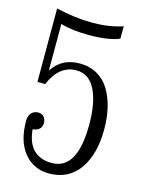

<svg xmlns="http://www.w3.org/2000/svg" viewBox="-106 -749 612 813"><g transform="rotate(15 200.0 -342.0)"><path d="M195.8 -483.9Q239.3 -483.9 272.7 -464.6Q306.2 -445.3 326.4 -411.6Q346.7 -377.9 356.9 -335Q367.2 -292 367.2 -241.2Q367.2 -130.9 320.6 -65.4Q273.9 0 189 0Q121.6 0 79.8 -50.3Q38.1 -100.6 38.1 -190.9Q38.1 -212.9 49.8 -225.3Q61.5 -237.8 79.1 -237.8Q95.2 -237.8 104.5 -227.1Q113.8 -216.3 113.8 -200.2Q113.8 -184.6 103.5 -174.6Q93.3 -164.6 74.2 -163.1Q79.1 -105 108.4 -75.4Q137.7 -45.9 189 -45.9Q300.8 -45.9 300.8 -245.1Q300.8 -339.4 272.9 -395.8Q245.1 -452.1 189 -452.1Q151.9 -452.1 123 -429Q94.2 -405.8 76.2 -361.8H42V-684.1Q126 -664.1 200.2 -664.1Q274.9 -664.1 334 -684.1V-629.9Q288.6 -609.9 200.2 -609.9Q127.4 -609.9 76.2 -625V-420.9Q116.7 -483.9 195.8 -483.9Z"/></g></svg>

Font: Margherita Light
Style: Regular
Weight: 300
Designer: James Puckett
Foundry: Dunwich Type Founders
Version: Version 1.008;hotconv 1.0.109;makeotfexe 2.5.65596